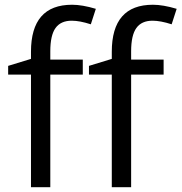

<svg xmlns="http://www.w3.org/2000/svg" viewBox="-20 -785 761 805"><path d="M666 -472.2H529.8V0H448.7V-472.2H353V-508.8L448.7 -538.1V-567.9Q448.7 -765.1 621.1 -765.1Q663.6 -765.1 720.7 -748L699.7 -683.1Q652.8 -698.2 619.6 -698.2Q573.7 -698.2 551.8 -667.7Q529.8 -637.2 529.8 -569.8V-535.2H666ZM327.1 -472.2H190.9V0H109.9V-472.2H14.2V-508.8L109.9 -538.1V-567.9Q109.9 -765.1 282.2 -765.1Q324.7 -765.1 381.8 -748L360.8 -683.1Q314 -698.2 280.8 -698.2Q234.9 -698.2 212.9 -667.7Q190.9 -637.2 190.9 -569.8V-535.2H327.1Z"/></svg>

Font: f06041945
Style: Regular
Weight: 400
Foundry: Ascender Corporation
Version: Version 1.10